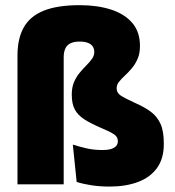

<svg xmlns="http://www.w3.org/2000/svg" viewBox="-20 -696 660 725"><path d="M46 -486.5Q46 -550 69.5 -592.2Q93 -634.5 144.8 -655.5Q196.5 -676.5 281 -676.5Q347 -676.5 398.2 -660.2Q449.5 -644 479 -610Q508.5 -576 508.5 -522.5Q508.5 -494 499.5 -473.5Q490.5 -453 477.5 -437.8Q464.5 -422.5 451.5 -410.5Q438.5 -398.5 429.5 -387.2Q420.5 -376 420.5 -363.5V-362.5Q420.5 -346 434.8 -336Q449 -326 495 -305Q526.5 -291 549.8 -273.8Q573 -256.5 585.8 -229Q598.5 -201.5 598.5 -155.5V-151Q598.5 -97 572.8 -61.5Q547 -26 501 -8.8Q455 8.5 393.5 8.5Q358.5 8.5 326.5 3.8Q294.5 -1 269.5 -9L255 -150Q280 -142 307 -135.8Q334 -129.5 367 -129.5Q396.5 -129.5 410.8 -138.2Q425 -147 425 -162V-163Q425 -173.5 419.2 -180.8Q413.5 -188 400.5 -195Q387.5 -202 365 -211.5Q324 -229 299 -245Q274 -261 262.5 -282.5Q251 -304 251 -338V-339.5Q251 -366 259.5 -386Q268 -406 280.8 -421.2Q293.5 -436.5 306.2 -449.2Q319 -462 327.5 -474Q336 -486 336 -499.5Q336 -512.5 329.8 -521.2Q323.5 -530 311.2 -534.5Q299 -539 280.5 -539Q258 -539 244.8 -531.8Q231.5 -524.5 226 -511.2Q220.5 -498 220.5 -479.5V0H46Z"/></svg>

Font: Anek Bangla Medium ExtraBold
Style: Regular
Weight: 800
Version: Version 1.003